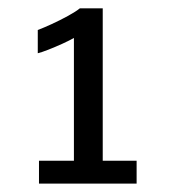

<svg xmlns="http://www.w3.org/2000/svg" viewBox="-20 -746 417 459"><path d="M73.2 -307.1V-361.8H156.7V-655.3Q147.5 -649.9 129.9 -641.8Q112.3 -633.8 95.5 -627.2Q78.6 -620.6 70.3 -618.7V-674.3Q83.5 -679.2 103.8 -688.5Q124 -697.8 143.1 -708.3Q162.1 -718.8 170.9 -726.1H225.6V-361.8H306.6V-307.1Z"/></svg>

Font: Comme
Style: Regular
Weight: 400
Designer: Vernon Adams
Foundry: Vernon Adams
Version: Version 1.000;gftools[0.9.27]